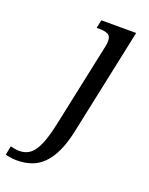

<svg xmlns="http://www.w3.org/2000/svg" viewBox="-285 -612 722 928"><g transform="rotate(20 75.5 -148.0)"><path d="M-82 240Q-97 240 -113.5 237.5Q-130 235 -140 232L-131 186Q-123 188 -109.5 190.5Q-96 193 -85 193Q-52 193 -29 174.5Q-6 156 11 115Q28 74 42 8L134 -426Q136 -434 136.5 -440.5Q137 -447 137 -452Q137 -479 120.5 -486.5Q104 -494 76 -494H63L72 -536H251L136 8Q122 75 101 119.5Q80 164 53 190.5Q26 217 -7.5 228.5Q-41 240 -82 240Z"/></g></svg>

Font: Noto Serif
Style: Italic
Weight: 400
Italic angle: -12°
Designer: Monotype Design Team
Foundry: Monotype Imaging Inc.
Version: Version 2.013